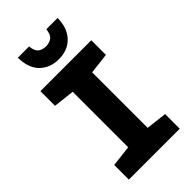

<svg xmlns="http://www.w3.org/2000/svg" viewBox="-283 -1018 1096 1096"><g transform="rotate(-45 265.0 -470.0)"><path d="M60 0V-118L188 -133V-581L60 -596V-714H471V-596L345 -581V-133L471 -118V0ZM264 -768Q194 -768 149.5 -811.5Q105 -855 104 -940H195Q198 -903 215.5 -887.5Q233 -872 264 -872Q294 -872 312 -887Q330 -902 334 -940H425Q424 -859 380 -813.5Q336 -768 264 -768Z"/></g></svg>

Font: Noto Sans Mono Condensed Black
Style: Regular
Weight: 900
Width: 3
Designer: Monotype Design Team
Foundry: Monotype Imaging Inc.
Version: Version 2.014